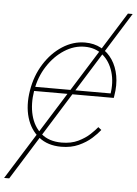

<svg xmlns="http://www.w3.org/2000/svg" viewBox="-77 -774 729 1025"><g transform="rotate(5 287.5 -262.0)"><path d="M591.8 -727.5 11.7 204.1H-15.6L566.4 -727.5ZM272.9 11.7Q201.2 11.7 153.6 -25.9Q106 -63.5 86.9 -127.9Q67.9 -192.4 81.1 -272.9Q94.2 -353 134.3 -416.5Q174.3 -480 231.4 -516.8Q288.6 -553.7 352.5 -553.7Q400.9 -553.7 438.2 -533.4Q475.6 -513.2 500 -476.6Q524.4 -439.9 533.2 -390.9Q542 -341.8 532.2 -284.2L530.3 -272.5H92.8L96.2 -294.9H522L510.3 -286.1Q522 -354.5 505.1 -410.2Q488.3 -465.8 449 -498.5Q409.7 -531.2 352.1 -531.2Q295.4 -531.2 243.2 -497.6Q190.9 -463.9 153.6 -406.2Q116.2 -348.6 104 -276.4L103.5 -273.4Q91.8 -201.7 106.9 -142.1Q122.1 -82.5 163.8 -46.6Q205.6 -10.7 273.4 -10.7Q324.7 -10.7 362.1 -28.8Q399.4 -46.9 424.3 -70.3Q449.2 -93.8 461.9 -109.9L479 -96.2Q463.4 -75.7 435.1 -50.3Q406.7 -24.9 366.2 -6.6Q325.7 11.7 272.9 11.7Z"/></g></svg>

Font: Inter Tight Thin
Style: Italic
Weight: 250
Italic angle: -9.39999°
Designer: Rasmus Andersson
Foundry: rsms
Version: Version 3.004